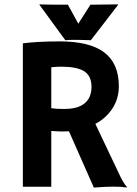

<svg xmlns="http://www.w3.org/2000/svg" viewBox="-20 -850 623 874"><path d="M293.9 -252.4Q279.3 -251.5 262.7 -251.5Q246.1 -251.5 213.4 -253.9V0H84V-652.8Q152.3 -661.6 252 -661.6Q387.7 -661.6 454.3 -611.6Q521 -561.5 521 -457Q521 -376 460 -318.4Q439.9 -299.8 414.1 -286.1L513.7 -76.2Q543 -11.2 558.6 1L556.2 3.4Q508.8 -4.4 407.2 3.9ZM261.2 -546.4Q236.3 -546.4 213.4 -543.9V-357.4Q237.3 -354 269.5 -354Q301.8 -354 323.7 -359.6Q345.7 -365.2 361.8 -377Q396.5 -402.8 396.5 -454.6Q396.5 -506.3 360.4 -527.3Q326.7 -546.4 261.2 -546.4ZM334.5 -668.5H309.6Q289.1 -668.5 277.3 -667L159.2 -828.6L160.6 -830.1Q184.1 -828.6 289.1 -828.6L336.4 -742.2L391.6 -828.6L516.1 -830.1L518.1 -828.6L393.6 -667Z"/></svg>

Font: Hammersmith One
Style: Regular
Weight: 400
Designer: Nicole Fally
Foundry: Nicole Fally
Version: Version 1.003